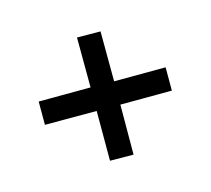

<svg xmlns="http://www.w3.org/2000/svg" viewBox="-85 -623 729 664"><g transform="rotate(30 279.5 -290.5)"><path d="M148 -100 89 -159 220 -291 93 -417 153 -476 280 -350 410 -481 469 -422 339 -291 465 -164 405 -105 279 -231Z"/></g></svg>

Font: DM Sans 17pt Medium
Style: Regular
Weight: 500
Version: Version 4.004;gftools[0.9.30]